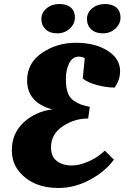

<svg xmlns="http://www.w3.org/2000/svg" viewBox="-20 -923 620 956"><path d="M265 -757Q228 -757 207 -777Q186 -797 186 -828.5Q186 -860 212 -881.5Q238 -903 275 -903Q312 -903 332.5 -885.5Q353 -868 353 -836Q353 -804 327.5 -780.5Q302 -757 265 -757ZM492 -757Q455 -757 434 -777Q413 -797 413 -828.5Q413 -860 439 -881.5Q465 -903 502 -903Q539 -903 559.5 -885.5Q580 -868 580 -836Q580 -804 554.5 -780.5Q529 -757 492 -757ZM270 13Q144 13 76 -68Q39 -112 39 -175Q39 -260 99 -314.5Q159 -369 241 -378Q115 -412 115 -523Q115 -609 189 -659.5Q263 -710 357.5 -710Q452 -710 515 -671Q578 -632 578 -568Q578 -531 558 -498L551 -487Q510 -487 463 -499.5Q416 -512 392 -532L402 -634Q387 -641 372 -641Q341 -641 324.5 -608Q308 -575 308 -531Q308 -487 317.5 -461Q327 -435 347.5 -421.5Q368 -408 383.5 -402.5Q399 -397 427 -391L419 -333Q350 -333 292 -294Q234 -255 234 -189Q234 -142 264 -120.5Q294 -99 335.5 -99Q377 -99 423 -120Q469 -141 502 -173L547 -128Q504 -69 428 -28Q352 13 270 13Z"/></svg>

Font: Oleo Script
Style: Bold
Weight: 700
Designer: Soytutype
Foundry: Soytutype
Version: Version 1.002